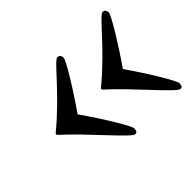

<svg xmlns="http://www.w3.org/2000/svg" viewBox="-87 -522 600 600"><g transform="rotate(-45 213.0 -222.0)"><path d="M43 -230C39.1 -227.1 39.1 -224.1 43 -220.2C106 -164.1 201.2 -50.8 214.8 -50.8C223.1 -50.8 226.1 -55.2 226.1 -65.9C226.1 -77.1 179.2 -154.8 131.8 -222.2C178.2 -288.1 226.1 -367.2 226.1 -377.9C226.1 -389.2 220.2 -393.1 212.9 -393.1C199.2 -393.1 138.2 -308.1 43 -230ZM243.2 -230C238.8 -227.1 238.8 -224.1 243.2 -220.2C306.2 -164.1 400.9 -50.8 415 -50.8C422.9 -50.8 425.8 -55.2 425.8 -65.9C425.8 -77.1 378.9 -154.8 332 -222.2C377.9 -288.1 425.8 -367.2 425.8 -377.9C425.8 -389.2 419.9 -393.1 413.1 -393.1C398.9 -393.1 337.9 -308.1 243.2 -230Z"/></g></svg>

Font: MusGlyphs-Text
Style: Regular
Weight: 400
Version: Version 2.1.1